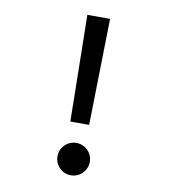

<svg xmlns="http://www.w3.org/2000/svg" viewBox="-80 -767 746 845"><g transform="rotate(10 293.0 -344.0)"><path d="M250 -222.7H334L343.8 -698.2H242.2ZM293 9.8C333 9.8 365.2 -22.5 365.2 -62.5C365.2 -102.5 333 -134.8 293 -134.8C252.9 -134.8 220.7 -102.5 220.7 -62.5C220.7 -22.5 252.9 9.8 293 9.8Z"/></g></svg>

Font: CaskaydiaCove Nerd Font
Style: Regular
Weight: 400
Designer: Aaron Bell
Foundry: Saja Typeworks
Version: Version 2111.1;Nerd Fonts 2.3.3